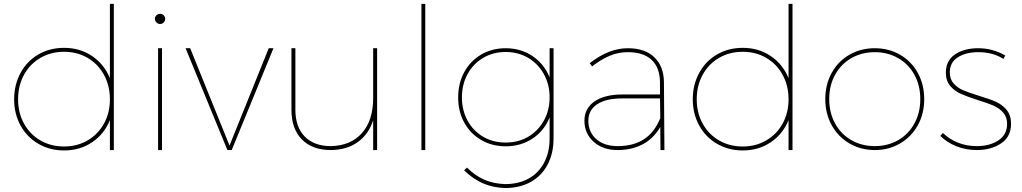

<svg xmlns="http://www.w3.org/2000/svg" viewBox="-20 -762 5192 975"><path d="M558.1 0H538.1V-151.9Q509.3 -81.1 447.8 -39.6Q386.2 2 305.2 2Q233.4 2 175.3 -31.5Q117.2 -64.9 84.5 -124.5Q51.8 -184.1 51.8 -257.8Q51.8 -332 84.5 -392.1Q117.2 -452.1 175 -485.6Q232.9 -519 305.2 -519Q386.2 -519 447.5 -477.5Q508.8 -436 538.1 -365.2V-742.2H558.1ZM538.1 -257.8Q538.1 -326.7 508.1 -381.8Q478 -437 425 -468Q372.1 -499 305.2 -499Q238.3 -499 185.1 -468Q131.8 -437 101.8 -382.1Q71.8 -327.1 71.8 -257.8Q71.8 -189 101.8 -134.5Q131.8 -80.1 184.8 -49.1Q237.8 -18.1 305.2 -18.1Q372.1 -18.1 425 -49.1Q478 -80.1 508.1 -134.5Q538.1 -189 538.1 -257.8Z M782.7 0V-517.1H802.7V0ZM818.8 -666Q818.8 -656.2 811.3 -648.2Q803.7 -640.1 792.5 -640.1Q782.7 -640.1 774.7 -647.9Q766.6 -655.8 766.6 -666Q766.6 -677.2 774.7 -684.6Q782.7 -691.9 792.5 -691.9Q803.7 -691.9 811.3 -684.3Q818.8 -676.8 818.8 -666Z M1134.8 0 922.4 -517.1H945.8L1145.5 -22.9L1344.7 -517.1H1368.7L1156.7 0Z M1895 0H1875V-150.9Q1851.1 -79.1 1796.1 -40Q1741.2 -1 1660.2 0Q1565.9 0 1512.9 -54Q1460 -107.9 1460 -204.1V-517.1H1480V-204.1Q1480 -117.2 1527.6 -68.6Q1575.2 -20 1660.2 -20Q1761.2 -22 1818.1 -86.4Q1875 -150.9 1875 -264.2V-517.1H1895Z M2120.1 0V-742.2H2139.6V0Z M2791 -59.1Q2791 17.1 2760.5 74.5Q2730 131.8 2674.3 162.4Q2618.7 192.9 2544.9 192.9Q2482.9 190.9 2432.4 168.9Q2381.8 147 2336.9 103L2351.1 88.9Q2392.1 129.9 2439 150.4Q2485.8 170.9 2544.9 172.9Q2612.8 172.9 2663.8 145Q2714.8 117.2 2742.9 64.2Q2771 11.2 2771 -59.1V-166Q2744.1 -98.1 2684.6 -58.6Q2625 -19 2547.9 -19Q2479 -19 2423.8 -51Q2368.7 -83 2337.6 -139.4Q2306.6 -195.8 2306.6 -267.1Q2306.6 -338.9 2337.6 -396Q2368.7 -453.1 2423.8 -485.1Q2479 -517.1 2547.9 -517.1Q2625 -517.1 2684.3 -477.1Q2743.7 -437 2771 -369.1V-517.1H2791ZM2771 -267.1Q2771 -333 2741.9 -385.5Q2712.9 -438 2662.4 -468Q2611.8 -498 2547.9 -498Q2483.9 -498 2433.3 -468Q2382.8 -438 2354.2 -385.5Q2325.7 -333 2325.7 -267.1Q2325.7 -202.1 2354.2 -149.7Q2382.8 -97.2 2433.3 -67.6Q2483.9 -38.1 2547.9 -38.1Q2611.8 -38.1 2662.4 -67.6Q2712.9 -97.2 2741.9 -149.7Q2771 -202.1 2771 -267.1Z M3333 -117.2Q3298.8 -58.1 3243.4 -29.1Q3188 0 3115.7 0Q3041.5 0 2994.6 -42Q2947.8 -84 2947.8 -148.9Q2947.8 -211.9 2999.3 -247.1Q3050.8 -282.2 3139.6 -282.2H3331.5V-345.2Q3330.6 -418.5 3289.1 -457.8Q3247.6 -497.1 3168 -497.1Q3119.1 -497.1 3075.4 -478.5Q3031.7 -460 2986.8 -424.8L2974.6 -440.9Q3070.8 -517.1 3168 -517.1Q3255.9 -517.1 3303.2 -470.9Q3350.6 -424.8 3351.6 -345.2L3354 0H3334ZM3333 -162.1 3331.5 -262.2H3139.6Q3057.6 -262.2 3012.7 -232.7Q2967.8 -203.1 2967.8 -148.9Q2967.8 -90.8 3008.3 -55.4Q3048.8 -20 3116.7 -20Q3194.8 -20 3248.8 -54Q3302.7 -87.9 3333 -162.1Z M4004.4 0H3984.4V-151.9Q3955.6 -81.1 3894 -39.6Q3832.5 2 3751.5 2Q3679.7 2 3621.6 -31.5Q3563.5 -64.9 3530.8 -124.5Q3498 -184.1 3498 -257.8Q3498 -332 3530.8 -392.1Q3563.5 -452.1 3621.3 -485.6Q3679.2 -519 3751.5 -519Q3832.5 -519 3893.8 -477.5Q3955.1 -436 3984.4 -365.2V-742.2H4004.4ZM3984.4 -257.8Q3984.4 -326.7 3954.3 -381.8Q3924.3 -437 3871.3 -468Q3818.4 -499 3751.5 -499Q3684.6 -499 3631.3 -468Q3578.1 -437 3548.1 -382.1Q3518.1 -327.1 3518.1 -257.8Q3518.1 -189 3548.1 -134.5Q3578.1 -80.1 3631.1 -49.1Q3684.1 -18.1 3751.5 -18.1Q3818.4 -18.1 3871.3 -49.1Q3924.3 -80.1 3954.3 -134.5Q3984.4 -189 3984.4 -257.8Z M4673.3 -258.8Q4673.3 -184.6 4640.6 -125.7Q4607.9 -66.9 4550.5 -33.4Q4493.2 0 4422.4 0Q4351.6 0 4293.9 -33.4Q4236.3 -66.9 4203.6 -126Q4170.9 -185.1 4170.9 -258.8Q4170.9 -333 4203.6 -392.1Q4236.3 -451.2 4293.7 -484.1Q4351.1 -517.1 4422.4 -517.1Q4493.2 -517.1 4550.5 -484.1Q4607.9 -451.2 4640.6 -392.1Q4673.3 -333 4673.3 -258.8ZM4190.9 -258.8Q4190.9 -189.9 4220.5 -135.5Q4250 -81.1 4303 -50.5Q4356 -20 4422.4 -20Q4488.3 -20 4541.3 -50.5Q4594.2 -81.1 4623.8 -135.5Q4653.3 -189.9 4653.3 -258.8Q4653.3 -327.6 4623.8 -381.8Q4594.2 -436 4541.3 -466.6Q4488.3 -497.1 4422.4 -497.1Q4356 -497.1 4303 -466.6Q4250 -436 4220.5 -382.1Q4190.9 -328.1 4190.9 -258.8Z M5085 -480 5075.2 -462.9Q5022 -497.1 4948.2 -497.1Q4884.3 -497.1 4843.8 -470.9Q4803.2 -444.8 4803.2 -395Q4803.2 -359.9 4822.8 -337.9Q4842.3 -315.9 4870.6 -304Q4898.9 -292 4950.2 -275.9Q5004.4 -259.8 5036.9 -245.4Q5069.3 -231 5091.8 -203.9Q5114.3 -176.8 5114.3 -133.8Q5114.3 -67.9 5063.7 -33.9Q5013.2 0 4939.9 0Q4885.7 0 4837.4 -19Q4789.1 -38.1 4754.9 -71.8L4768.1 -86.9Q4801.3 -54.7 4845.2 -37.4Q4889.2 -20 4939.9 -20Q5005.9 -20 5050 -49.1Q5094.2 -78.1 5094.2 -132.8Q5094.2 -168 5074.2 -190.4Q5054.2 -212.9 5024.7 -225.8Q4995.1 -238.8 4945.3 -253.9Q4892.1 -271 4859.6 -285.4Q4827.1 -299.8 4805.2 -325.9Q4783.2 -352.1 4783.2 -393.1Q4783.2 -454.1 4829.6 -485.6Q4876 -517.1 4947.3 -517.1Q5021 -517.1 5085 -480Z"/></svg>

Font: Montserrat
Style: Thin
Weight: 250
Designer: Julieta Ulanovsky
Foundry: Julieta Ulanovsky
Version: Version 1.000;PS 002.000;hotconv 1.0.70;makeotf.lib2.5.58329